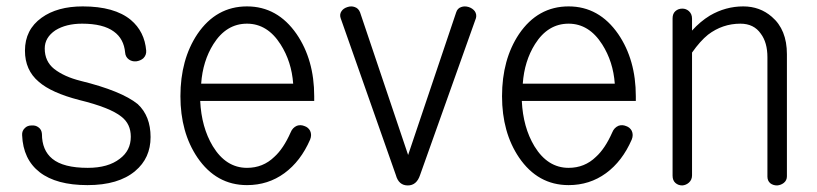

<svg xmlns="http://www.w3.org/2000/svg" viewBox="-20 -559 2540 597"><path d="M237.3 -539.1Q158.2 -539.1 109.4 -503.9Q57.6 -466.8 57.6 -401.4Q57.6 -340.8 100.6 -304.7Q139.6 -270.5 226.6 -248Q322.3 -224.6 357.4 -196.3Q386.7 -173.8 386.7 -133.8Q386.7 -90.8 352.5 -65.4Q316.4 -37.1 252.9 -37.1Q176.8 -37.1 142.6 -65.4Q110.4 -91.8 110.4 -142.6Q109.4 -156.2 99.6 -163.1Q90.8 -169.9 78.1 -168.9Q65.4 -168.9 57.6 -161.1Q47.9 -152.3 48.8 -138.7Q51.8 -63.5 103.5 -23.4Q155.3 16.6 252 16.6Q348.6 16.6 400.4 -27.3Q448.2 -67.4 448.2 -132.8Q448.2 -198.2 408.2 -235.4Q357.4 -276.4 230.5 -307.6Q179.7 -320.3 148.4 -344.7Q119.1 -368.2 119.1 -408.2Q119.1 -442.4 152.3 -464.8Q185.5 -485.4 235.4 -485.4Q300.8 -485.4 334 -460.9Q365.2 -438.5 369.1 -395.5Q370.1 -381.8 380.9 -374Q390.6 -367.2 403.3 -368.2Q417 -370.1 425.8 -377.9Q435.5 -387.7 434.6 -401.4Q429.7 -460.9 386.7 -497.1Q335.9 -539.1 237.3 -539.1Z M883.8 -147.5Q861.3 -96.7 833 -71.3Q797.9 -37.1 748 -37.1Q682.6 -37.1 641.6 -104.5Q606.4 -163.1 602.5 -245.1H957V-259.8Q957 -373 902.3 -453.1Q842.8 -539.1 748 -539.1Q652.3 -539.1 593.8 -453.1Q541 -374 541 -259.8Q541 -147.5 593.8 -69.3Q652.3 16.6 748 16.6Q813.5 16.6 864.3 -20.5Q915 -57.6 944.3 -125Q950.2 -139.6 944.3 -152.3Q938.5 -163.1 926.8 -167Q915 -171.9 903.3 -168Q889.6 -162.1 883.8 -147.5ZM605.5 -298.8Q610.4 -369.1 643.6 -421.9Q683.6 -485.4 748 -485.4Q811.5 -485.4 852.5 -420.9Q886.7 -367.2 891.6 -298.8Z M1210.9 -14.6Q1219.7 17.6 1248 17.6Q1275.4 17.6 1286.1 -14.6L1460 -502.9Q1462.9 -514.6 1456.1 -524.4Q1449.2 -533.2 1437.5 -537.1Q1424.8 -541 1414.1 -537.1Q1402.3 -533.2 1398.4 -520.5L1249 -77.1L1099.6 -520.5Q1094.7 -533.2 1083 -537.1Q1072.3 -541 1060.5 -537.1Q1047.9 -533.2 1042 -524.4Q1035.2 -514.6 1039.1 -502.9Z M1883.8 -147.5Q1861.3 -96.7 1833 -71.3Q1797.9 -37.1 1748 -37.1Q1682.6 -37.1 1641.6 -104.5Q1606.4 -163.1 1602.5 -245.1H1957V-259.8Q1957 -373 1902.3 -453.1Q1842.8 -539.1 1748 -539.1Q1652.3 -539.1 1593.8 -453.1Q1541 -374 1541 -259.8Q1541 -147.5 1593.8 -69.3Q1652.3 16.6 1748 16.6Q1813.5 16.6 1864.3 -20.5Q1915 -57.6 1944.3 -125Q1950.2 -139.6 1944.3 -152.3Q1938.5 -163.1 1926.8 -167Q1915 -171.9 1903.3 -168Q1889.6 -162.1 1883.8 -147.5ZM1605.5 -298.8Q1610.4 -369.1 1643.6 -421.9Q1683.6 -485.4 1748 -485.4Q1811.5 -485.4 1852.5 -420.9Q1886.7 -367.2 1891.6 -298.8Z M2071.3 -502V-12.7Q2071.3 2 2080.1 9.8Q2088.9 17.6 2101.6 17.6Q2113.3 16.6 2122.1 8.8Q2131.8 0 2131.8 -13.7V-395.5Q2157.2 -431.6 2181.6 -451.2Q2226.6 -485.4 2282.2 -485.4Q2324.2 -485.4 2345.7 -454.1Q2366.2 -426.8 2366.2 -380.9V-9.8Q2366.2 2.9 2375 10.7Q2383.8 17.6 2396.5 17.6Q2408.2 16.6 2417 9.8Q2426.8 2 2426.8 -10.7V-390.6Q2426.8 -466.8 2379.9 -506.8Q2342.8 -539.1 2291 -539.1Q2236.3 -539.1 2187.5 -510.7Q2157.2 -492.2 2131.8 -463.9V-501Q2131.8 -515.6 2122.1 -524.4Q2113.3 -532.2 2101.6 -532.2Q2088.9 -532.2 2080.1 -524.4Q2071.3 -516.6 2071.3 -502Z"/></svg>

Font: GulimChe
Style: Regular
Weight: 400
Monospace: yes
Version: Version 2.21